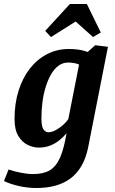

<svg xmlns="http://www.w3.org/2000/svg" viewBox="-40 -761 578 964"><path d="M143 183Q98 183 54.5 173Q11 163 -20 148L3 90Q32 100 66 106.5Q100 113 126 113Q177 113 209 94.5Q241 76 261 31.5Q281 -13 294 -92Q279 -74 259 -57.5Q239 -41 213 -30.5Q187 -20 154 -20Q128 -20 100 -33Q72 -46 52.5 -77.5Q33 -109 33 -164Q33 -241 53 -305Q73 -369 109.5 -416Q146 -463 196 -489Q246 -515 305 -515Q327 -515 344.5 -513Q362 -511 376 -507.5Q390 -504 400 -500L438 -534L502 -526L402 -18Q391 34 369 72Q347 110 314.5 134.5Q282 159 239 171Q196 183 143 183ZM203 -97Q220 -97 239.5 -107.5Q259 -118 276.5 -133.5Q294 -149 303 -163L357 -437Q346 -442 331 -444.5Q316 -447 303 -447Q275 -447 253.5 -431Q232 -415 216 -387Q200 -359 189 -323Q178 -287 173 -247Q168 -207 168 -167Q168 -126 178 -111.5Q188 -97 203 -97ZM216 -575 187 -606 311 -741H396L466 -598L427 -575L340 -653Z"/></svg>

Font: Manuale
Style: Italic
Weight: 400
Italic angle: -11°
Designer: Eduardo Tunni / Pablo Cosgaya
Foundry: Eduardo Tunni / Pablo Cosgaya
Version: Version 1.002